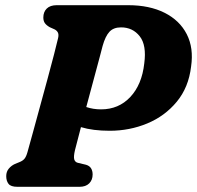

<svg xmlns="http://www.w3.org/2000/svg" viewBox="-20 -720 759 740"><path d="M716.5 -463.5Q707 -383 661.2 -327.8Q615.5 -272.5 547.5 -244.2Q479.5 -216 403 -216Q338 -216 292 -230Q285 -203.5 279.2 -180.8Q273.5 -158 269 -141.5Q263 -116 266.2 -105.5Q269.5 -95 280 -92.5L311.5 -85Q325 -81 331 -71.2Q337 -61.5 337 -47.5Q337 -26.5 323.8 -13.2Q310.5 0 286.5 0H47.5Q21.5 0 12.8 -11.5Q4 -23 4 -41Q4 -58.5 14 -70.2Q24 -82 37.5 -88L54.5 -95Q67.5 -100 74.2 -108Q81 -116 86 -134Q94 -163 106.8 -209.2Q119.5 -255.5 134.2 -309.5Q149 -363.5 163.2 -415.8Q177.5 -468 188.2 -510Q199 -552 204 -573.5Q207 -587 203 -594.8Q199 -602.5 190 -607L172 -615Q159.5 -622 153.2 -630.5Q147 -639 147 -652.5Q147 -674 160.2 -687Q173.5 -700 198.5 -700H474Q556 -700 614.2 -670.8Q672.5 -641.5 699.8 -588.2Q727 -535 716.5 -463.5ZM375.5 -543Q374 -535.5 364.2 -499.8Q354.5 -464 340.8 -412.8Q327 -361.5 312.5 -307.5Q339 -298.5 369.5 -298.5Q437.5 -298.5 482.2 -346.2Q527 -394 536 -475.5Q545.5 -546 518.5 -580.2Q491.5 -614.5 446.5 -614.5Q417.5 -614.5 401.8 -597.5Q386 -580.5 375.5 -543Z"/></svg>

Font: Fraunces 72pt SuperSoft
Style: Bold Italic
Weight: 700
Italic angle: -16°
Version: Version 1.000;[0bf87f6ff]